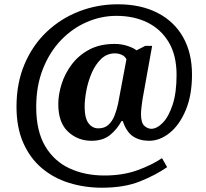

<svg xmlns="http://www.w3.org/2000/svg" viewBox="-20 -734 961 896"><path d="M456 142Q375 142 302.5 119.5Q230 97 175 50.5Q120 4 88.5 -67.5Q57 -139 57 -236Q57 -346 94.5 -434.5Q132 -523 198 -585.5Q264 -648 349.5 -681Q435 -714 530 -714Q637 -714 715 -674Q793 -634 834.5 -560.5Q876 -487 876 -386Q876 -290 847 -220.5Q818 -151 772 -114Q726 -77 676 -77Q632 -77 601 -97.5Q570 -118 553 -169H547Q526 -130 493 -103.5Q460 -77 407 -77Q343 -77 297.5 -119.5Q252 -162 252 -248Q252 -293 267.5 -342Q283 -391 315 -433.5Q347 -476 396.5 -502.5Q446 -529 515 -529Q547 -529 575.5 -519.5Q604 -510 617 -499L658 -520H690L645 -270Q643 -258 640.5 -236Q638 -214 638 -202Q638 -161 653.5 -147Q669 -133 686 -133Q712 -133 739.5 -161Q767 -189 785.5 -245Q804 -301 804 -384Q804 -476 767.5 -537Q731 -598 668 -629Q605 -660 523 -660Q452 -660 385 -631Q318 -602 265 -547Q212 -492 180.5 -413Q149 -334 149 -235Q149 -123 190.5 -52.5Q232 18 304 51.5Q376 85 467 85Q553 85 621 60.5Q689 36 736 4L760 46Q705 84 632 113Q559 142 456 142ZM439 -135Q468 -135 486 -151.5Q504 -168 514.5 -194.5Q525 -221 531 -250L570 -457Q564 -471 548.5 -478Q533 -485 517 -485Q479 -485 452 -459Q425 -433 408 -393.5Q391 -354 383 -311.5Q375 -269 375 -236Q375 -183 393 -159Q411 -135 439 -135Z"/></svg>

Font: Noto Serif Sinhala
Style: Bold
Weight: 700
Designer: Jelle Bosma - Monotype Design Team
Foundry: Monotype Imaging Inc.
Version: Version 2.007; ttfautohint (v1.8.4.7-5d5b)